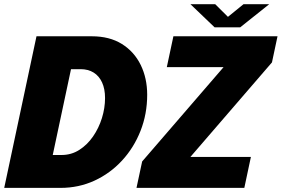

<svg xmlns="http://www.w3.org/2000/svg" viewBox="-22 -914 1370 934"><path d="M-1.5 0 155.5 -737.5H424.5Q511 -737.5 571 -700Q631 -662.5 662.5 -598Q694 -533.5 694 -453Q694 -359.5 661.5 -277.2Q629 -195 571.5 -132.8Q514 -70.5 437.5 -35.2Q361 0 272.5 0ZM213.5 -61 141.5 -160H277.5Q325 -160 363.8 -184.8Q402.5 -209.5 430.5 -250Q458.5 -290.5 473.8 -339.5Q489 -388.5 489 -437Q489 -481.5 474.5 -513Q460 -544.5 433.5 -561Q407 -577.5 370.5 -577.5H234.5L344.5 -676.5ZM904.5 -150.5H1198.5L1166.5 0H642L669.5 -128.5L1066.5 -588.5L1067.5 -587.5H789.5L821.5 -737.5H1328L1301 -610.5L905 -151.5ZM904.5 -893.5H1025L1110 -809H1058.5L1162.5 -893.5H1287.5L1146.5 -781H1022Z"/></svg>

Font: Epilogue Black
Style: Italic
Weight: 900
Italic angle: -12°
Designer: Tyler Finck
Foundry: Etcetera Type Co
Version: Version 2.111